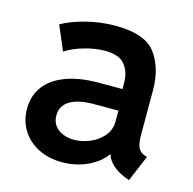

<svg xmlns="http://www.w3.org/2000/svg" viewBox="-85 -614 709 707"><g transform="rotate(15 269.5 -260.5)"><path d="M35.2 -149.9Q35.2 -198.7 61.8 -234.9Q88.4 -271 140.4 -290.5Q192.4 -310.1 266.1 -310.1H356V-334.5Q356 -374 334.7 -401.9Q313.5 -429.7 257.3 -429.7Q220.7 -429.7 178.7 -417.5Q136.7 -405.3 108.9 -386.7L69.3 -480Q105 -500.5 159.9 -514.6Q214.8 -528.8 271.5 -528.8Q386.2 -528.8 426 -473.4Q465.8 -418 465.8 -336.4V-166Q465.8 -134.3 472.7 -118.2Q479.5 -102.1 497.1 -95.7L507.8 -91.8L465.8 7.8L450.7 2Q419.9 -10.3 400.6 -28.3Q381.3 -46.4 375.5 -66.4H374Q352.1 -34.2 307.6 -13.2Q263.2 7.8 210 7.8Q159.7 7.8 119.9 -12.2Q80.1 -32.2 57.6 -68.1Q35.2 -104 35.2 -149.9ZM232.4 -83.5Q259.8 -83.5 290 -95.5Q320.3 -107.4 341.3 -131.3Q362.3 -155.3 362.3 -189V-229.5H269Q210 -229.5 178 -210.2Q146 -190.9 146 -153.8Q146 -121.1 170.2 -102.3Q194.3 -83.5 232.4 -83.5Z"/></g></svg>

Font: Reddit Sans SemiBold
Style: Regular
Weight: 600
Designer: Stephen Hutchings
Foundry: Reddit
Version: Version 1.013